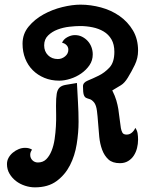

<svg xmlns="http://www.w3.org/2000/svg" viewBox="-20 -696 624 826"><path d="M326 -676Q370 -676 414.5 -664Q459 -652 494.5 -627Q530 -602 552 -565Q574 -528 574 -478Q574 -446 560 -417Q546 -388 530 -362Q516 -339 500.5 -329.5Q485 -320 463 -307Q475 -283 480.5 -264Q486 -245 489 -227Q492 -209 494 -189.5Q496 -170 500 -145Q502 -134 506.5 -125.5Q511 -117 525 -117Q538 -117 548 -126Q558 -135 562 -146Q570 -135 572 -122Q574 -109 574 -95Q574 -77 569.5 -59Q565 -41 555.5 -26.5Q546 -12 531 -3Q516 6 496 6Q464 6 446.5 -10Q429 -26 419.5 -51.5Q410 -77 407 -107.5Q404 -138 402 -167Q400 -196 397 -219.5Q394 -243 385 -255Q375 -267 366 -269.5Q357 -272 350.5 -275Q344 -278 340.5 -288Q337 -298 337 -325Q337 -341 358 -349.5Q379 -358 404.5 -370.5Q430 -383 451 -405.5Q472 -428 472 -473Q472 -505 459.5 -526.5Q447 -548 426 -560.5Q405 -573 378.5 -578.5Q352 -584 325 -584Q305 -584 278.5 -581Q252 -578 228 -569Q204 -560 187 -543.5Q170 -527 170 -501Q170 -475 186.5 -458.5Q203 -442 229 -442Q246 -442 260 -453.5Q274 -465 274 -482Q274 -494 266 -502Q258 -510 247 -512Q253 -527 269.5 -536Q286 -545 302 -545Q319 -545 333 -538Q347 -531 357.5 -519.5Q368 -508 373.5 -493Q379 -478 379 -462Q379 -436 365 -415.5Q351 -395 329.5 -380Q308 -365 282.5 -357Q257 -349 235 -349Q200 -349 171 -361Q142 -373 121 -394Q100 -415 88.5 -444Q77 -473 77 -508Q77 -550 103 -581.5Q129 -613 167 -634Q205 -655 248 -665.5Q291 -676 326 -676ZM311 -339Q313 -297 315.5 -255.5Q318 -214 318 -172Q318 -126 310 -76Q302 -26 281 15Q260 56 223.5 83Q187 110 130 110Q109 110 87.5 103Q66 96 49 83Q32 70 21 51.5Q10 33 10 10Q10 -5 17 -17.5Q24 -30 35.5 -39.5Q47 -49 60.5 -54.5Q74 -60 88 -60Q106 -60 118 -52Q110 -42 110 -30Q110 -16 119.5 -6.5Q129 3 143 3Q165 3 179 -11Q193 -25 202 -47.5Q211 -70 215 -97.5Q219 -125 220.5 -152.5Q222 -180 221.5 -203.5Q221 -227 221 -241Q221 -275 224 -292.5Q227 -310 236 -319Q245 -328 263 -331Q281 -334 311 -339Z"/></svg>

Font: Gloria
Style: Regular
Weight: 400
Designer: Peter Wiegel
Foundry: Peter Wiegel
Version: Version 1.000